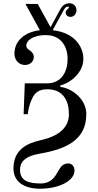

<svg xmlns="http://www.w3.org/2000/svg" viewBox="-20 -912 596 1170"><path d="M62 115C62 195 126 238 224 238C338 238 434 191 434 127C434 106 421 84 396 84C362 84 348 107 334 132C316 164 292 206 228 206C156 206 102 191 102 123C102 81 124 41 224 24C392 -5 506 -64 506 -217C506 -310 415 -376 348 -382V-392C392 -399 488 -460 488 -553C488 -622 440 -713 300 -728H301L369 -852C376 -865 385 -872 394 -872C398 -872 400 -870 400 -866C400 -864 396 -859 391 -855C387 -852 380 -846 380 -837C380 -818 395 -809 409 -809C431 -809 446 -828 446 -850C446 -871 431 -892 403 -892C378 -892 361 -879 349 -858L288 -746L210 -888H135L223 -728H224C130 -717 68 -663 68 -585C68 -544 97 -516 132 -516C166 -516 186 -540 186 -564C186 -582 175 -596 160 -606C149 -613 140 -620 140 -635C140 -658 170 -698 260 -698C352 -698 392 -628 392 -552C392 -480 358 -404 266 -404H131L124 -216H149C149 -216 154 -270 179 -318C194 -347 217 -368 268 -368C368 -368 400 -294 400 -216C400 -143 350 -85 229 -58C144 -39 62 0 62 115Z"/></svg>

Font: Old Standard
Style: Regular
Weight: 400
Designer: Alexey Kryukov <alexios@thessalonica.org.ru>
Version: Version 2.0